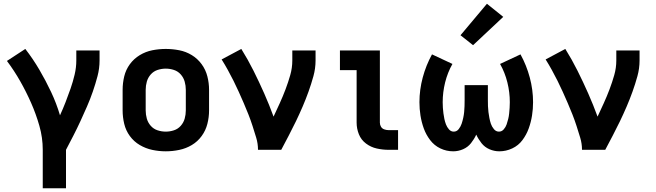

<svg xmlns="http://www.w3.org/2000/svg" viewBox="-20 -799 3496 1024"><path d="M208 205H332V0Q352 -38 371.5 -76Q391 -114 409 -153Q427 -192 444 -231Q461 -270 475 -310.5Q489 -351 500 -392.5Q511 -434 511 -477V-530H387V-477Q387 -439 378 -401Q369 -363 356.5 -327Q344 -291 330 -255Q316 -219 300 -184Q281 -248 252.5 -308.5Q224 -369 190 -427Q156 -485 115 -538L17 -474Q56 -422 88 -365.5Q120 -309 146 -250Q172 -191 190 -128Q208 -65 208 0Z M864 8Q900 8 936 0.5Q972 -7 1003 -25.5Q1034 -44 1055.5 -73.5Q1077 -103 1086 -138.5Q1095 -174 1095 -210V-320Q1095 -356 1086 -391.5Q1077 -427 1055.5 -456.5Q1034 -486 1003 -505Q972 -524 936 -531Q900 -538 864 -538Q828 -538 792.5 -531Q757 -524 725.5 -505Q694 -486 672.5 -456.5Q651 -427 642.5 -391.5Q634 -356 634 -320V-210Q634 -174 642.5 -138.5Q651 -103 672.5 -73.5Q694 -44 725.5 -25.5Q757 -7 792.5 0.5Q828 8 864 8ZM864 -97Q842 -97 820.5 -104Q799 -111 784 -128Q769 -145 763 -166.5Q757 -188 757 -210V-320Q757 -342 763 -363.5Q769 -385 784 -402Q799 -419 820.5 -426Q842 -433 864 -433Q886 -433 907.5 -426Q929 -419 944 -402Q959 -385 965 -363.5Q971 -342 971 -320V-210Q971 -188 965 -166.5Q959 -145 944 -128Q929 -111 907.5 -104Q886 -97 864 -97Z M1356 0H1480Q1500 -38 1520 -76Q1540 -114 1558.5 -152.5Q1577 -191 1594 -230.5Q1611 -270 1625.5 -310.5Q1640 -351 1651.5 -392.5Q1663 -434 1663 -477V-530H1539V-477Q1539 -437 1528 -398.5Q1517 -360 1503 -323Q1489 -286 1472.5 -249.5Q1456 -213 1439 -177Q1416 -240 1389 -301Q1362 -362 1332 -422Q1302 -482 1267 -538L1162 -482Q1179 -455 1195 -426Q1211 -397 1225.5 -368Q1240 -339 1253.5 -309Q1267 -279 1280 -249Q1293 -219 1305 -188.5Q1317 -158 1327 -127Q1337 -96 1346.5 -64.5Q1356 -33 1356 0Z M2052 0H2103V-105H2052Q2041 -105 2029.5 -109Q2018 -113 2012 -123Q2006 -133 2006 -145V-530H1793V-425H1882V-145Q1882 -113 1894 -83Q1906 -53 1932 -33.5Q1958 -14 1989.5 -7Q2021 0 2052 0Z M2397 8Q2424 8 2449.5 -3Q2475 -14 2492 -35.5Q2509 -57 2520 -81Q2531 -57 2548 -35.5Q2565 -14 2590.5 -3Q2616 8 2643 8Q2679 8 2712 -7.5Q2745 -23 2766.5 -52Q2788 -81 2800 -114.5Q2812 -148 2817.5 -183Q2823 -218 2823 -254Q2823 -320 2805.5 -385.5Q2788 -451 2756 -509L2647 -458Q2673 -412 2686 -359.5Q2699 -307 2699 -254Q2699 -239 2698 -224Q2697 -209 2695.5 -194Q2694 -179 2690.5 -164.5Q2687 -150 2682 -135.5Q2677 -121 2666.5 -109Q2656 -97 2641 -97Q2625 -97 2614 -110.5Q2603 -124 2598 -139Q2593 -154 2590 -170Q2587 -186 2585 -201.5Q2583 -217 2582.5 -233Q2582 -249 2582 -265V-345H2458V-265Q2458 -249 2457.5 -233Q2457 -217 2455.5 -201.5Q2454 -186 2450.5 -170Q2447 -154 2442 -139Q2437 -124 2426.5 -110.5Q2416 -97 2400 -97Q2385 -97 2374.5 -109Q2364 -121 2358.5 -135.5Q2353 -150 2350 -164.5Q2347 -179 2345 -194Q2343 -209 2342 -224Q2341 -239 2341 -254Q2341 -307 2354 -359.5Q2367 -412 2393 -458L2284 -509Q2252 -451 2234.5 -385.5Q2217 -320 2217 -254Q2217 -218 2222.5 -183Q2228 -148 2240 -114.5Q2252 -81 2274 -52Q2296 -23 2328.5 -7.5Q2361 8 2397 8ZM2503 -558 2664 -709 2577 -779 2436 -611Z M3084 0H3208Q3228 -38 3248 -76Q3268 -114 3286.5 -152.5Q3305 -191 3322 -230.5Q3339 -270 3353.5 -310.5Q3368 -351 3379.5 -392.5Q3391 -434 3391 -477V-530H3267V-477Q3267 -437 3256 -398.5Q3245 -360 3231 -323Q3217 -286 3200.5 -249.5Q3184 -213 3167 -177Q3144 -240 3117 -301Q3090 -362 3060 -422Q3030 -482 2995 -538L2890 -482Q2907 -455 2923 -426Q2939 -397 2953.5 -368Q2968 -339 2981.5 -309Q2995 -279 3008 -249Q3021 -219 3033 -188.5Q3045 -158 3055 -127Q3065 -96 3074.5 -64.5Q3084 -33 3084 0Z"/></svg>

Font: Iosevka Sparkle
Style: Bold
Weight: 700
Designer: Belleve Invis
Foundry: Belleve Invis
Version: Version 4.5.0; ttfautohint (v1.8.3)